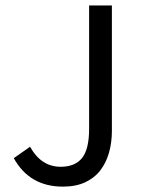

<svg xmlns="http://www.w3.org/2000/svg" viewBox="-20 -676 520 708"><path d="M90.8 -134.8Q112.8 -96.2 140.9 -78.6Q168.9 -61 203.6 -61Q256.8 -61 282.7 -93.5Q308.6 -126 308.6 -201.2V-655.8H392.6V-192.9Q392.6 -150.9 382.1 -113.5Q371.6 -76.2 350.1 -48.1Q328.6 -20 294.2 -3.9Q259.8 12.2 211.9 12.2Q88.9 12.2 30.8 -92.8Z"/></svg>

Font: Pyidaungsu Numbers
Style: Regular
Weight: 400
Designer: Sun Tun
Foundry: MCF
Version: Version 2.053; ttfautohint (v1.8.2)